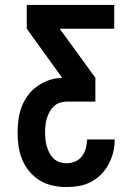

<svg xmlns="http://www.w3.org/2000/svg" viewBox="-20 -755 540 775"><path d="M248 0Q220 0 192.5 -6Q165 -12 141 -26.5Q117 -41 99 -62.5Q81 -84 70 -110Q59 -136 55 -164Q51 -192 51 -220Q51 -246 54.5 -272.5Q58 -299 67.5 -324Q77 -349 93 -370.5Q109 -392 131 -407.5Q153 -423 178.5 -431.5Q204 -440 231 -441L88 -639V-735H441V-639H221L365 -441V-345H250Q236 -345 222 -340.5Q208 -336 197.5 -326Q187 -316 180 -303.5Q173 -291 169 -277Q165 -263 163.5 -248.5Q162 -234 162 -220Q162 -206 163.5 -192Q165 -178 169 -164Q173 -150 179.5 -137.5Q186 -125 196.5 -115Q207 -105 220.5 -100.5Q234 -96 248 -96Q266 -96 283 -103Q300 -110 311 -124.5Q322 -139 326.5 -156.5Q331 -174 332 -192H443Q443 -166 437 -141Q431 -116 419 -93Q407 -70 388.5 -51.5Q370 -33 347.5 -21Q325 -9 299.5 -4.5Q274 0 248 0Z"/></svg>

Font: Iosevka SS04
Style: Bold
Weight: 700
Monospace: yes
Designer: Belleve Invis
Foundry: Belleve Invis
Version: Version 19.0.0; ttfautohint (v1.8.4)